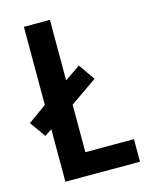

<svg xmlns="http://www.w3.org/2000/svg" viewBox="-115 -878 669 855"><g transform="rotate(-15 219.5 -450.0)"><path d="M79 -93V-335L46 -313L-6 -386L79 -447V-807H199V-528L271 -577L323 -502L199 -416V-197H423V-93Z"/></g></svg>

Font: Noto Sans Kannada UI Condensed SemiBold
Style: Regular
Weight: 600
Width: 3
Designer: Jelle Bosma - Monotype Design Team
Foundry: Monotype Imaging Inc.
Version: Version 2.005; ttfautohint (v1.8.4.7-5d5b)